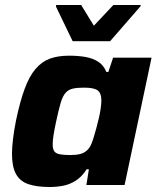

<svg xmlns="http://www.w3.org/2000/svg" viewBox="-20 -741 629 769"><path d="M179 8Q127 8 93.5 -3.5Q60 -15 44 -44Q28 -73 28 -125Q28 -150 32 -183.5Q36 -217 44 -258Q60 -334 78.5 -384.5Q97 -435 122 -464.5Q147 -494 179.5 -506Q212 -518 257 -518Q292 -518 321.5 -513Q351 -508 373 -494Q395 -480 406 -453H414L433 -510H587L479 0H326L336 -63H327Q308 -33 283.5 -17.5Q259 -2 232.5 3Q206 8 179 8ZM261 -120Q285 -120 300.5 -124Q316 -128 326.5 -137Q337 -146 344 -160Q349 -171 354.5 -188.5Q360 -206 365.5 -226.5Q371 -247 376 -268Q381 -289 383.5 -308Q386 -327 386 -339Q386 -368 371 -379Q356 -390 317 -390Q289 -390 271.5 -386Q254 -382 242.5 -369Q231 -356 223 -329Q215 -302 205 -255Q198 -223 194.5 -200.5Q191 -178 191 -163Q191 -144 197.5 -135Q204 -126 220 -123Q236 -120 261 -120ZM271 -576 204 -715 205 -721H305L356 -638L434 -721H544L542 -715L421 -576Z"/></svg>

Font: Saira Thin
Style: Bold Italic
Weight: 700
Italic angle: -12°
Version: Version 1.101